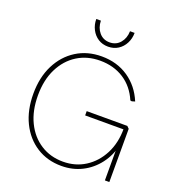

<svg xmlns="http://www.w3.org/2000/svg" viewBox="-160 -1040 1083 1177"><g transform="rotate(20 381.5 -452.0)"><path d="M372 8Q280 8 209.5 -37Q139 -82 99.5 -162.5Q60 -243 60 -350Q60 -457 100.5 -537.5Q141 -618 212.5 -663Q284 -708 377 -708Q477 -708 551.5 -657.5Q626 -607 663 -518L643 -512L633 -514Q599 -594 532.5 -637Q466 -680 377 -680Q293 -680 228.5 -639.5Q164 -599 127 -525Q90 -451 90 -350Q90 -250 126 -176Q162 -102 226 -61Q290 -20 372 -20Q453 -20 516.5 -60.5Q580 -101 617 -172.5Q654 -244 654 -338V-340L667 -333H404V-361H669L683 -347V0H654V-234H666Q650 -163 608 -108Q566 -53 505.5 -22.5Q445 8 372 8ZM391 -777Q354 -777 326 -795Q298 -813 282 -844Q266 -875 266 -912H296Q297 -866 323 -835.5Q349 -805 391 -805Q433 -805 459 -835.5Q485 -866 486 -912H516Q516 -875 500 -844Q484 -813 456 -795Q428 -777 391 -777Z"/></g></svg>

Font: Fustat ExtraLight
Style: Regular
Weight: 250
Designer: Mohamed Gaber, Khaled Hosny, Laura Garcia Mut
Foundry: Kief Type Foundry, Alif Type Foundry, Hard Type Foundry
Version: Version 1.007